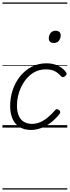

<svg xmlns="http://www.w3.org/2000/svg" viewBox="-20 -1030 563 1550"><path d="M230 19Q175 19 137 -5Q99 -29 80.5 -72.5Q62 -116 62 -174Q62 -241 82.5 -303Q103 -365 142 -413.5Q181 -462 235 -490.5Q289 -519 355 -519Q409 -519 450.5 -498.5Q492 -478 513 -446Q519 -438 517.5 -430.5Q516 -423 505 -415Q496 -407 487.5 -407.5Q479 -408 472 -415Q452 -439 424 -454.5Q396 -470 349 -470Q296 -470 253.5 -445Q211 -420 180.5 -377.5Q150 -335 133.5 -283Q117 -231 117 -176Q117 -131 130.5 -98Q144 -65 170.5 -48Q197 -31 236 -30Q274 -30 306.5 -44.5Q339 -59 368.5 -84.5Q398 -110 426 -141Q434 -151 442.5 -148.5Q451 -146 458 -140Q465 -134 466 -126Q467 -118 460 -109Q427 -68 389.5 -39.5Q352 -11 311.5 4Q271 19 230 19ZM414 -683Q396 -683 385 -692.5Q374 -702 374 -721Q374 -745 388.5 -763.5Q403 -782 430 -782Q447 -782 458.5 -772.5Q470 -763 470 -744Q470 -721 456 -702Q442 -683 414 -683ZM0 490H523V500H0ZM0 -20H523V0H0ZM0 -505H523V-500H0ZM0 -1010H523V-1000H0Z"/></svg>

Font: Playwrite AU QLD Guides
Style: Regular
Weight: 400
Designer: Veronika Burian, José Scaglione
Foundry: TypeTogether
Version: Version 1.003